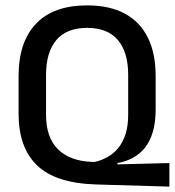

<svg xmlns="http://www.w3.org/2000/svg" viewBox="-20 -672 649 713"><path d="M609 21 337 13Q186.5 8.5 117.8 -57.8Q49 -124 49 -249.5V-390Q49 -516 113.8 -584Q178.5 -652 303.5 -652Q387 -652 443.5 -621.5Q500 -591 529 -532.5Q558 -474 558 -390V-265.5Q558 -218 547.8 -183Q537.5 -148 518.8 -124.2Q500 -100.5 474 -86.2Q448 -72 416 -66.5V-61.5L609 -66.5ZM319 -71 331 -70.5Q356.5 -76 379.2 -88.8Q402 -101.5 419.2 -122.5Q436.5 -143.5 446.2 -174Q456 -204.5 456 -245.5V-394Q456 -478 417.8 -523.2Q379.5 -568.5 303.5 -568.5Q227.5 -568.5 189.2 -523.2Q151 -478 151 -394V-245.5Q151 -162 194.8 -118.2Q238.5 -74.5 319 -71Z"/></svg>

Font: Anek Bangla Medium Medium
Style: Regular
Weight: 500
Version: Version 1.003